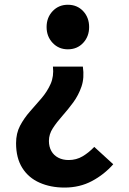

<svg xmlns="http://www.w3.org/2000/svg" viewBox="-20 -594 554 827"><path d="M258.1 213.9Q198.1 213.9 150.6 192.9Q103 172 76.1 129.4Q49.2 86.8 49.2 22.9Q49.2 -19.8 66.5 -52.6Q83.9 -85.4 109.3 -114.1Q134.7 -142.7 159.1 -171.2Q183.4 -199.7 198 -232.5Q212.6 -265.3 208 -307.1H336.9Q343.9 -258.9 331.1 -221.4Q318.2 -183.9 295.6 -153Q272.9 -122.2 248.8 -95.1Q224.6 -67.9 207.7 -41.9Q190.7 -15.9 190.7 13.1Q190.7 38 201.2 56.6Q211.7 75.2 231 85.2Q250.2 95.3 275.7 95.3Q308.9 95.3 335.8 79.3Q362.7 63.3 386 38.7L467.8 113.5Q428.7 157.8 376.1 185.8Q323.5 213.9 258.1 213.9ZM272.2 -381.6Q232.8 -381.6 206.8 -409.2Q180.7 -436.8 180.7 -477.5Q180.7 -518.6 206.8 -546.1Q232.8 -573.5 272.2 -573.5Q312.4 -573.5 338.2 -546.1Q363.9 -518.6 363.9 -477.5Q363.9 -436.8 338.2 -409.2Q312.4 -381.6 272.2 -381.6Z"/></svg>

Font: Noto Sans TC
Style: Regular
Weight: 100
Designer: Ryoko NISHIZUKA 西塚涼子 (kana, bopomofo & ideographs); Paul D. Hunt (Latin, Greek & Cyrillic); Sandoll Communications 산돌커뮤니
Foundry: Adobe
Version: Version 2.004;hotconv 1.0.118;makeotfexe 2.5.65603